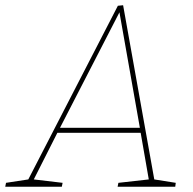

<svg xmlns="http://www.w3.org/2000/svg" viewBox="-55 -713 737 733"><path d="M415 -693 534 -28 616 -15 614 0H394L397 -15L513 -28L482 -206H164L74 -28L184 -15L181 0H-35L-32 -15L53 -28L395 -691ZM479 -225 401 -666 174 -225Z"/></svg>

Font: Bitter Pro Thin
Style: Italic
Weight: 250
Italic angle: -9°
Designer: Sol Matas, and Bitter project Authors
Foundry: Sol Matas
Version: Version 1.010